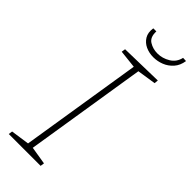

<svg xmlns="http://www.w3.org/2000/svg" viewBox="-276 -893 929 929"><g transform="rotate(45 188.5 -428.5)"><path d="M345 -673 241 -657 250 -666 148 -26 143 -36 241 -20 238 0H20L23 -20L127 -35L117 -26L219 -666L225 -657L125 -668L128 -688L347 -693ZM252 -757Q223 -757 199 -768Q175 -779 161.5 -801Q148 -823 153 -856H174Q172 -815 197 -799.5Q222 -784 253 -784Q287 -784 317.5 -802.5Q348 -821 356 -857L377 -856Q372 -822 352.5 -800Q333 -778 306.5 -767.5Q280 -757 252 -757Z"/></g></svg>

Font: Bitter Thin ExtraLight
Style: Italic
Weight: 250
Italic angle: -9°
Version: Version 2.002